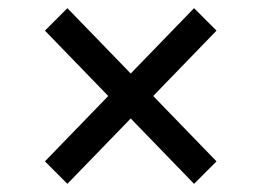

<svg xmlns="http://www.w3.org/2000/svg" viewBox="-20 -539 640 470"><path d="M300 -249 145 -89 90 -144 245 -304 90 -464 145 -519 300 -359 455 -519 510 -464 355 -304 510 -144 455 -89Z"/></svg>

Font: IBM Plex Sans Thai Looped Text
Style: Regular
Weight: 450
Designer: Mike Abbink, Paul van der Laan, Pieter van Rosmalen, Ben Mitchell, Mark Frömberg
Foundry: Bold Monday
Version: Version 1.1